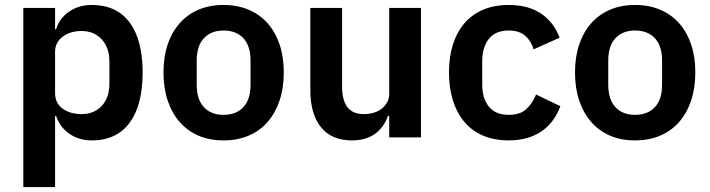

<svg xmlns="http://www.w3.org/2000/svg" viewBox="-20 -554 2862 774"><path d="M74 -522H202V-436H206Q220 -481 259 -507.5Q298 -534 350 -534Q450 -534 502.5 -463.5Q555 -393 555 -262Q555 -130 502.5 -59Q450 12 350 12Q298 12 259.5 -15Q221 -42 206 -87H202V200H74ZM309 -94Q359 -94 390 -127Q421 -160 421 -216V-306Q421 -362 390 -395.5Q359 -429 309 -429Q263 -429 232.5 -406Q202 -383 202 -345V-179Q202 -138 232.5 -116Q263 -94 309 -94Z M881 12Q825 12 780.5 -7Q736 -26 704.5 -62Q673 -98 656 -148.5Q639 -199 639 -262Q639 -325 656 -375Q673 -425 704.5 -460.5Q736 -496 780.5 -515Q825 -534 881 -534Q937 -534 982 -515Q1027 -496 1058.5 -460.5Q1090 -425 1107 -375Q1124 -325 1124 -262Q1124 -199 1107 -148.5Q1090 -98 1058.5 -62Q1027 -26 982 -7Q937 12 881 12ZM881 -91Q932 -91 961 -122Q990 -153 990 -213V-310Q990 -369 961 -400Q932 -431 881 -431Q831 -431 802 -400Q773 -369 773 -310V-213Q773 -153 802 -122Q831 -91 881 -91Z M1549 -87H1544Q1537 -67 1525.5 -49.5Q1514 -32 1496.5 -18Q1479 -4 1454.5 4Q1430 12 1398 12Q1317 12 1274 -41Q1231 -94 1231 -192V-522H1359V-205Q1359 -151 1380 -122.5Q1401 -94 1447 -94Q1466 -94 1484.5 -99Q1503 -104 1517 -114.5Q1531 -125 1540 -140.5Q1549 -156 1549 -177V-522H1677V0H1549Z M2031 12Q1973 12 1928 -7Q1883 -26 1852.5 -62Q1822 -98 1806 -148.5Q1790 -199 1790 -262Q1790 -325 1806 -375Q1822 -425 1852.5 -460.5Q1883 -496 1928 -515Q1973 -534 2031 -534Q2110 -534 2161.5 -499Q2213 -464 2236 -402L2131 -355Q2122 -388 2097.5 -409.5Q2073 -431 2031 -431Q1977 -431 1950.5 -397Q1924 -363 1924 -308V-213Q1924 -158 1950.5 -124.5Q1977 -91 2031 -91Q2077 -91 2102 -114.5Q2127 -138 2141 -173L2239 -126Q2213 -57 2160 -22.5Q2107 12 2031 12Z M2540 12Q2484 12 2439.5 -7Q2395 -26 2363.5 -62Q2332 -98 2315 -148.5Q2298 -199 2298 -262Q2298 -325 2315 -375Q2332 -425 2363.5 -460.5Q2395 -496 2439.5 -515Q2484 -534 2540 -534Q2596 -534 2641 -515Q2686 -496 2717.5 -460.5Q2749 -425 2766 -375Q2783 -325 2783 -262Q2783 -199 2766 -148.5Q2749 -98 2717.5 -62Q2686 -26 2641 -7Q2596 12 2540 12ZM2540 -91Q2591 -91 2620 -122Q2649 -153 2649 -213V-310Q2649 -369 2620 -400Q2591 -431 2540 -431Q2490 -431 2461 -400Q2432 -369 2432 -310V-213Q2432 -153 2461 -122Q2490 -91 2540 -91Z"/></svg>

Font: IBM Plex Sans KR SemiBold
Style: Regular
Weight: 600
Designer: Mike Abbink; Paul van der Laan; Pieter van Rosmalen; Wujin Sim; Chorong Kim; Dohee Lee;
Foundry: Sandoll Inc.
Version: Version 1.000